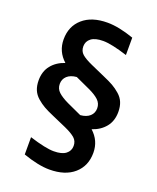

<svg xmlns="http://www.w3.org/2000/svg" viewBox="-152 -800 825 1009"><g transform="rotate(20 260.5 -295.0)"><path d="M35.2 -301.8Q35.2 -352.1 62.3 -385.7Q89.4 -419.4 136.2 -435.1Q85 -481 85 -548.8Q85 -622.1 135 -666Q185.1 -710 272.9 -710Q335.9 -710 420.9 -680.2V-583Q330.1 -611.8 284.2 -611.8Q239.3 -611.8 217 -594.7Q194.8 -577.6 194.8 -549.8Q194.8 -522.9 213.1 -506.8Q231.4 -490.7 271 -473.1L350.1 -438Q384.3 -423.3 405.3 -411.4Q426.3 -399.4 446.5 -381.8Q466.8 -364.3 476.3 -341.3Q485.8 -318.4 485.8 -288.1Q485.8 -237.8 458.7 -204.1Q431.6 -170.4 384.8 -154.8Q436 -108.9 436 -41Q436 32.2 386 76.2Q335.9 120.1 248 120.1Q186.5 120.1 100.1 89.8V-6.8Q190.9 22 236.8 22Q281.7 22 304 4.9Q326.2 -12.2 326.2 -40Q326.2 -66.9 307.6 -83.3Q289.1 -99.6 250 -117.2L170.9 -151.9Q136.7 -166.5 115.7 -178.5Q94.7 -190.4 74.5 -208Q54.2 -225.6 44.7 -248.5Q35.2 -271.5 35.2 -301.8ZM222.2 -241.2 303.2 -204.1Q337.4 -207 356.2 -224.1Q375 -241.2 375 -268.1Q375 -294.9 355.5 -313.5Q335.9 -332 298.8 -349.1L217.8 -386.2Q183.6 -383.3 164.8 -366Q146 -348.6 146 -321.8Q146 -294.9 165.5 -276.9Q185.1 -258.8 222.2 -241.2Z"/></g></svg>

Font: TASA Explorer SemiBold
Style: Regular
Weight: 600
Designer: Weizhong Zhang
Foundry: Local Remote
Version: Version 1.000;Glyphs 3.1.2 (3151)